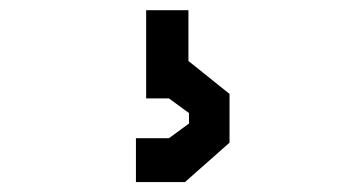

<svg xmlns="http://www.w3.org/2000/svg" viewBox="-20 -44 660 376"><path d="M246.2 226.7H310.8L350.1 197.9V177.4L310.8 148.7H266.2V-24H349V99.7L331.2 72.4H345.2L429.5 139.9V235.4L342.3 312.5H246.2Z"/></svg>

Font: Monaspace Krypton Var ExLight
Style: Regular
Weight: 200
Designer: Riley Cran and the Lettermatic Team
Version: Version 1.200 (Monaspace Krypton Var)